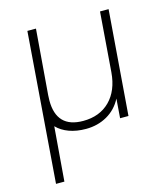

<svg xmlns="http://www.w3.org/2000/svg" viewBox="-108 -585 776 886"><g transform="rotate(-15 280.5 -142.0)"><path d="M493 -500 454 0H414L421 -92Q396 -44 351 -18.5Q306 7 250 7Q205 7 169.5 -6Q134 -19 111 -43L90 216H50L105 -500H146L121 -189Q120 -180 120 -163Q120 -32 247 -32Q326 -32 374.5 -80.5Q423 -129 430 -215L452 -500Z"/></g></svg>

Font: Muli ExtraLight
Style: Italic
Weight: 275
Italic angle: -4.541°
Designer: Vernon Adams
Foundry: Vernon Adams
Version: Version 2.001